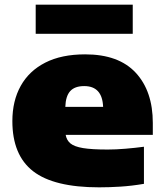

<svg xmlns="http://www.w3.org/2000/svg" viewBox="-20 -792 703 823"><path d="M405 11Q211 11 122 -58Q33 -127 33 -273Q33 -359.5 68.8 -423.8Q104.5 -488 174 -523.5Q243.5 -559 345 -559Q489 -559 562 -480Q635 -401 635 -265V-214H261.5Q265.5 -191 282 -177.2Q298.5 -163.5 336.2 -157.2Q374 -151 442 -151Q476.5 -151 518 -154.5Q559.5 -158 597 -163V-4Q544 5 496 8Q448 11 405 11ZM341 -423Q300.5 -423 281 -401.5Q261.5 -380 260 -334H422Q418.5 -423 341 -423ZM133 -647V-772H549V-647Z"/></svg>

Font: Encode Sans Expanded Expanded Black
Style: Regular
Weight: 900
Width: 7
Designer: Multiple Designers
Foundry: Impallari Type
Version: Version 3.000; ttfautohint (v1.8.3) -l 8 -r 50 -G 200 -x 14 